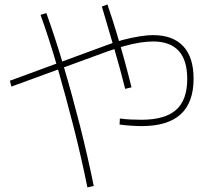

<svg xmlns="http://www.w3.org/2000/svg" viewBox="-20 -813 920 842"><path d="M504.4 -266.7 505.6 -293.3Q528.9 -290 554.4 -288.9Q580 -287.8 600 -287.8Q703.3 -287.8 752.2 -331.1Q801.1 -374.4 801.1 -466.7Q801.1 -631.1 651.1 -631.1Q625.6 -631.1 593.3 -626.1Q561.1 -621.1 525.6 -611.1Q490 -601.1 452.2 -587.8L30 -433.3L23.3 -458.9L443.3 -613.3Q483.3 -628.9 520 -638.3Q556.7 -647.8 590 -653.3Q623.3 -658.9 652.2 -658.9Q737.8 -658.9 783.3 -610.6Q828.9 -562.2 828.9 -467.8Q828.9 -363.3 772.2 -311.7Q715.6 -260 601.1 -260Q582.2 -260 556.1 -261.7Q530 -263.3 504.4 -266.7ZM363.3 8.9Q336.7 -123.3 302.8 -256.1Q268.9 -388.9 232.8 -514.4Q196.7 -640 157.8 -747.8L183.3 -755.6Q222.2 -647.8 259.4 -521.7Q296.7 -395.6 330.6 -262.2Q364.4 -128.9 391.1 2.2ZM528.9 -423.3Q510 -500 482.2 -595.6Q454.4 -691.1 426.7 -784.4L451.1 -793.3Q472.2 -732.2 491.1 -669.4Q510 -606.7 526.7 -545.6Q543.3 -484.4 556.7 -430Z"/></svg>

Font: Paperlogy 1 Thin
Style: Regular
Weight: 250
Designer: redesigned by Lee Juim, glyphs from Gmarket Sans & Montserrat
Foundry: PT&
Version: Version 1.001